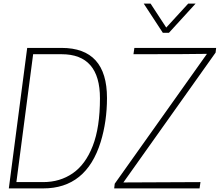

<svg xmlns="http://www.w3.org/2000/svg" viewBox="-20 -1046 1220 1066"><path d="M220 0H29L131 -780H322Q574 -780 574 -502Q574 -372 539 -258Q459 0 220 0ZM220 -35Q313 -35 384 -84Q455 -133 495 -236Q535 -339 535 -500Q535 -745 322 -745H164L71 -35ZM1088 0H614L617 -26L1129 -747Q1039 -745 721 -745L726 -780H1180L1177 -754L665 -33L1093 -35ZM918 -864H884L778 -1026H816L903 -893L1025 -1026H1066Z"/></svg>

Font: Tanohe Sans ExtraLight
Style: Italic
Weight: 200
Designer: Village Type and Design LLC & Cristiano Sobral
Foundry: Cooper Hewitt Smithsonian Design Museum
Version: Version 1.00;September 29, 2021;FontCreator 13.0.0.2655 64-b